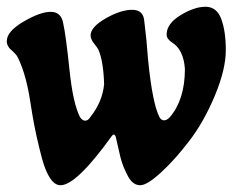

<svg xmlns="http://www.w3.org/2000/svg" viewBox="-40 -526 688 568"><path d="M291 -124Q186 22 139 22Q106 22 84 -58Q66 -126 56 -185.5Q46 -245 46 -247Q37 -295 25 -327Q13 -359 6 -366L-2 -374Q-20 -388 -20 -404Q-20 -433 29.5 -462Q79 -491 110 -491Q141 -491 147 -457Q155 -421 165.5 -320Q176 -219 197 -179Q204 -169 212 -169Q220 -169 226 -178Q263 -224 268 -277Q266 -345 251 -379Q249 -384 238.5 -397Q228 -410 228 -421Q228 -446 272.5 -471.5Q317 -497 351 -497Q385 -497 387 -462Q394 -407 398 -350Q411 -219 432 -179Q437 -170 445.5 -170Q454 -170 463 -180Q507 -232 507 -322Q503 -380 468 -401Q453 -411 453 -424Q453 -456 494 -481Q535 -506 568 -506Q601 -506 614.5 -470Q628 -434 628 -377.5Q628 -321 596 -244Q564 -167 521 -110.5Q478 -54 436.5 -16Q395 22 375 22Q354 22 340 -2Q323 -33 316 -62Q309 -91 306 -105.5Q303 -120 302 -123Q299 -128 296.5 -128Q294 -128 291 -124Z"/></svg>

Font: Chicle
Style: Regular
Weight: 400
Designer: Angel Koziupa and Alejandro Paul
Foundry: Angel Koziupa and Alejandro Paul
Version: Version 1.000